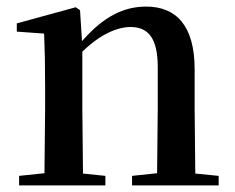

<svg xmlns="http://www.w3.org/2000/svg" viewBox="-20 -563 714 583"><path d="M456 0H644V-29L573 -36L571 -232V-353C571 -486 514 -543 424 -543C358 -543 296 -515 229 -438L223 -532L210 -541L31 -492V-467L114 -461C116 -412 117 -368 117 -301V-232L115 -37L38 -29V0H300V-29L232 -36L230 -232V-406C286 -461 339 -481 376 -481C429 -481 459 -449 459 -359V-232L457 -37L381 -29V0Z"/></svg>

Font: Noto Serif JP SemiBold
Style: Regular
Weight: 600
Designer: Ryoko NISHIZUKA 西塚涼子 (kana & ideographs); Frank Grießhammer (Latin, Greek & Cyrillic); Wenlong ZHANG 张文龙 (bopomofo); San
Foundry: Adobe
Version: Version 2.001;hotconv 1.1.0;makeotfexe 2.6.0